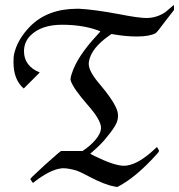

<svg xmlns="http://www.w3.org/2000/svg" viewBox="-20 -721 716 768"><path d="M75 -367Q34 -402 34 -472Q34 -495 36 -503Q49 -563 101 -616Q171 -686 289 -686H296Q356 -683 453 -665Q534 -649 565 -649Q606 -649 641 -672L675 -701Q676 -698 676 -692V-681L641 -636Q608 -591 602 -588Q577 -575 528 -575Q485 -575 438 -583L426 -585L416 -578Q345 -528 336 -476Q335 -472 335 -465Q335 -435 380 -383Q427 -327 442 -295Q452 -275 452 -259Q452 -241 445 -227Q436 -207 406 -171Q387 -146 351 -115L341 -106L358 -97Q438 -58 475 -58Q484 -58 488 -59Q536 -66 598 -124L608 -133Q616 -120 616 -118Q616 -113 606 -103Q524 -12 453 25L448 27L438 25Q398 18 336 -15Q305 -32 285 -39Q254 -48 234 -48Q226 -48 222 -47Q180 -41 122 3L112 11L106 3L101 -5L110 -15Q160 -63 209 -105L224 -117H310Q341 -137 362.5 -162.5Q384 -188 384 -210Q384 -241 330 -302Q274 -366 263 -398Q260 -406 267 -426Q288 -494 368 -580Q383 -596 381 -596Q316 -622 228 -622Q145 -622 102 -579Q76 -553 76 -516Q76 -457 139 -431L107 -399Z"/></svg>

Font: KaTeX_Fraktur
Style: Regular
Weight: 400
Version: Version 1.1; ttfautohint (v1.3)